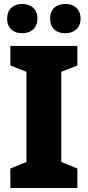

<svg xmlns="http://www.w3.org/2000/svg" viewBox="-20 -945 441 965"><path d="M16 -851C16 -802 48 -778 92 -778C135 -778 168 -803 168 -851C168 -901 135 -925 92 -925C48 -925 16 -901 16 -851ZM232 -851C232 -803 263 -778 308 -778C351 -778 385 -803 385 -851C385 -901 351 -925 308 -925C264 -925 232 -901 232 -851ZM369 0V-98L288 -131V-584L369 -616V-714H32V-616L113 -584V-131L32 -98V0Z"/></svg>

Font: Noto Sans Bengali SemiCondensed ExtraBold
Style: Regular
Weight: 800
Width: 4
Designer: Joana Ranito - Universal Thirst; Jelle Bosma - Monotype Design Team
Foundry: Universal Thirst ehf.
Version: Version 3.000